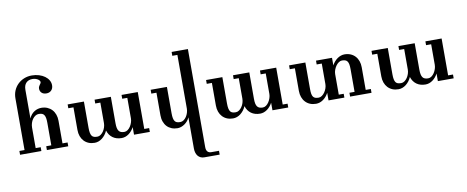

<svg xmlns="http://www.w3.org/2000/svg" viewBox="-79 -1060 4238 1742"><g transform="rotate(-10 2039.5 -188.5)"><path d="M483.9 0H287.1V-35.2H334V-243.2Q334 -269 330.8 -286.6Q327.6 -304.2 320.3 -315.2Q313 -326.2 301 -330.8Q289.1 -335.4 271 -335.4Q253.9 -335.4 239.3 -325.9Q224.6 -316.4 213.6 -301Q202.6 -285.6 196.3 -265.4Q189.9 -245.1 189.9 -224.1V-35.2H236.3V0H40V-35.2H87.4V-512.2Q87.4 -550.3 101.3 -583Q115.2 -615.7 139.9 -639.6Q164.6 -663.6 197.5 -677Q230.5 -690.4 268.6 -690.4Q304.2 -690.4 335 -680.9Q365.7 -671.4 387.9 -655.3Q410.2 -639.2 422.9 -617.4Q435.5 -595.7 435.5 -571.3Q435.5 -542 418.2 -524.4Q400.9 -506.8 373.5 -506.8Q344.7 -506.8 329.1 -522Q313.5 -537.1 313.5 -560.5Q313.5 -571.3 317.4 -579.1Q321.3 -586.9 325.7 -593.3Q330.1 -599.6 334 -605.2Q337.9 -610.8 337.9 -617.7Q337.9 -625 332.5 -632.1Q327.1 -639.2 317.6 -644.8Q308.1 -650.4 295.7 -654.1Q283.2 -657.7 269 -657.7Q232.4 -657.7 211.2 -635.7Q189.9 -613.8 189.9 -571.8V-308.1Q198.7 -329.1 211.4 -343.8Q224.1 -358.4 239.3 -367.9Q254.4 -377.4 270.8 -381.8Q287.1 -386.2 303.2 -386.2Q333.5 -386.2 358.2 -375.7Q382.8 -365.2 400.4 -346.4Q418 -327.6 427.5 -301.3Q437 -274.9 437 -243.7V-35.2H483.9Z M1235.4 0H1089.8V-69.8Q1080.6 -52.2 1068.1 -37.4Q1055.7 -22.5 1040.8 -11.7Q1025.9 -1 1009.3 4.9Q992.7 10.7 975.1 10.7Q926.3 10.7 893.1 -13.2Q859.9 -37.1 846.2 -81.1Q837.4 -60.5 824.5 -43.7Q811.5 -26.9 795.9 -14.6Q780.3 -2.4 762.5 4.2Q744.6 10.7 726.1 10.7Q695.3 10.7 670.7 0.5Q646 -9.8 628.4 -28.6Q610.8 -47.4 601.3 -73.5Q591.8 -99.6 591.8 -131.8V-339.8H544.4V-375H694.3V-132.3Q694.3 -104.5 698 -86.4Q701.7 -68.4 709.2 -58.1Q716.8 -47.9 729.2 -43.9Q741.7 -40 759.3 -40Q775.9 -40 790.3 -50.3Q804.7 -60.5 815.7 -76.4Q826.7 -92.3 833 -112.1Q839.4 -131.8 839.4 -150.9V-339.8H792.5V-375H942.4V-132.3Q942.4 -106 946 -88.4Q949.7 -70.8 957.5 -60.1Q965.3 -49.3 978 -44.7Q990.7 -40 1008.3 -40Q1024.9 -40 1039.3 -50.5Q1053.7 -61 1064.5 -77.4Q1075.2 -93.8 1081.5 -113.3Q1087.9 -132.8 1087.9 -150.9V-339.8H1041V-375H1190.4V-35.2H1235.4Z M1823.7 313H1681.6Q1663.6 313 1648.9 306.2Q1634.3 299.3 1624 286.9Q1613.8 274.4 1608.4 256.8Q1603 239.3 1603 218.3V-69.3Q1595.2 -51.3 1582.8 -36.6Q1570.3 -22 1555.2 -11.5Q1540 -1 1523.2 4.9Q1506.3 10.7 1490.2 10.7Q1460 10.7 1435.3 0.7Q1410.6 -9.3 1393.1 -27.8Q1375.5 -46.4 1366 -72.8Q1356.4 -99.1 1356.4 -131.8V-339.8H1309.1V-375H1459V-132.3Q1459 -104.5 1462.6 -86.7Q1466.3 -68.8 1473.9 -58.3Q1481.4 -47.9 1493.7 -43.9Q1505.9 -40 1523.4 -40Q1540 -40 1554.7 -50Q1569.3 -60.1 1580.1 -76.2Q1590.8 -92.3 1596.9 -112.1Q1603 -131.8 1603 -150.9V-644.5H1556.2V-680.2H1706.1V223.1Q1706.1 251 1718.3 264.4Q1730.5 277.8 1752.4 277.8H1823.7Z M2510.7 0H2365.2V-69.8Q2356 -52.2 2343.5 -37.4Q2331.1 -22.5 2316.2 -11.7Q2301.3 -1 2284.7 4.9Q2268.1 10.7 2250.5 10.7Q2201.7 10.7 2168.5 -13.2Q2135.3 -37.1 2121.6 -81.1Q2112.8 -60.5 2099.9 -43.7Q2086.9 -26.9 2071.3 -14.6Q2055.7 -2.4 2037.8 4.2Q2020 10.7 2001.5 10.7Q1970.7 10.7 1946 0.5Q1921.4 -9.8 1903.8 -28.6Q1886.2 -47.4 1876.7 -73.5Q1867.2 -99.6 1867.2 -131.8V-339.8H1819.8V-375H1969.7V-132.3Q1969.7 -104.5 1973.4 -86.4Q1977.1 -68.4 1984.6 -58.1Q1992.2 -47.9 2004.6 -43.9Q2017.1 -40 2034.7 -40Q2051.3 -40 2065.7 -50.3Q2080.1 -60.5 2091.1 -76.4Q2102.1 -92.3 2108.4 -112.1Q2114.7 -131.8 2114.7 -150.9V-339.8H2067.9V-375H2217.8V-132.3Q2217.8 -106 2221.4 -88.4Q2225.1 -70.8 2232.9 -60.1Q2240.7 -49.3 2253.4 -44.7Q2266.1 -40 2283.7 -40Q2300.3 -40 2314.7 -50.5Q2329.1 -61 2339.8 -77.4Q2350.6 -93.8 2356.9 -113.3Q2363.3 -132.8 2363.3 -150.9V-339.8H2316.4V-375H2465.8V-35.2H2510.7Z M3277.8 0H3080.6V-35.2H3127.9V-243.2Q3127.9 -269.5 3124.8 -287.4Q3121.6 -305.2 3114.3 -315.9Q3106.9 -326.7 3094.5 -331.1Q3082 -335.4 3064 -335.4Q3049.3 -335.4 3034.7 -325.4Q3020 -315.4 3008.5 -299.3Q2997.1 -283.2 2989.7 -263.4Q2982.4 -243.7 2982.4 -224.1V-35.2H3027.8V0H2881.8V-69.8Q2862.3 -32.7 2831.5 -11Q2800.8 10.7 2766.1 10.7Q2735.4 10.7 2710.7 0.5Q2686 -9.8 2668.5 -28.6Q2650.9 -47.4 2641.4 -73.5Q2631.8 -99.6 2631.8 -131.8V-339.8H2584.5V-375H2734.4V-132.3Q2734.4 -104.5 2737.5 -86.4Q2740.7 -68.4 2748.5 -58.1Q2756.3 -47.9 2768.6 -43.9Q2780.8 -40 2799.3 -40Q2814.5 -40 2828.9 -50.3Q2843.3 -60.5 2854.5 -76.4Q2865.7 -92.3 2872.6 -112.1Q2879.4 -131.8 2879.4 -150.9V-339.8H2832.5V-375H2980V-305.2Q2989.3 -323.2 3002.2 -338.1Q3015.1 -353 3030.3 -363.8Q3045.4 -374.5 3062.3 -380.4Q3079.1 -386.2 3096.2 -386.2Q3127 -386.2 3151.9 -375.7Q3176.8 -365.2 3194.3 -346.2Q3211.9 -327.1 3221.2 -301Q3230.5 -274.9 3230.5 -243.7V-35.2H3277.8Z M4034.7 0H3889.2V-69.8Q3879.9 -52.2 3867.4 -37.4Q3855 -22.5 3840.1 -11.7Q3825.2 -1 3808.6 4.9Q3792 10.7 3774.4 10.7Q3725.6 10.7 3692.4 -13.2Q3659.2 -37.1 3645.5 -81.1Q3636.7 -60.5 3623.8 -43.7Q3610.8 -26.9 3595.2 -14.6Q3579.6 -2.4 3561.8 4.2Q3543.9 10.7 3525.4 10.7Q3494.6 10.7 3470 0.5Q3445.3 -9.8 3427.7 -28.6Q3410.2 -47.4 3400.6 -73.5Q3391.1 -99.6 3391.1 -131.8V-339.8H3343.8V-375H3493.7V-132.3Q3493.7 -104.5 3497.3 -86.4Q3501 -68.4 3508.5 -58.1Q3516.1 -47.9 3528.6 -43.9Q3541 -40 3558.6 -40Q3575.2 -40 3589.6 -50.3Q3604 -60.5 3615 -76.4Q3626 -92.3 3632.3 -112.1Q3638.7 -131.8 3638.7 -150.9V-339.8H3591.8V-375H3741.7V-132.3Q3741.7 -106 3745.4 -88.4Q3749 -70.8 3756.8 -60.1Q3764.6 -49.3 3777.3 -44.7Q3790 -40 3807.6 -40Q3824.2 -40 3838.6 -50.5Q3853 -61 3863.8 -77.4Q3874.5 -93.8 3880.9 -113.3Q3887.2 -132.8 3887.2 -150.9V-339.8H3840.3V-375H3989.7V-35.2H4034.7Z"/></g></svg>

Font: Arian Grqi
Style: Italic
Weight: 400
Italic angle: -15°
Designer: Ruben Hakobyan (Tarumian)
Foundry: Ruben Hakobyan (Tarumian)
Version: Version 1.002